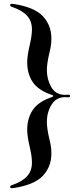

<svg xmlns="http://www.w3.org/2000/svg" viewBox="-20 -888 437 1016"><path d="M34 100Q34 94 42 92Q96 74 122.5 45.5Q149 17 149 -28Q149 -47 145.5 -69Q142 -91 137 -112Q124 -166 124 -201Q124 -262 153 -305.5Q182 -349 251 -373Q262 -377 262 -380Q262 -384 251 -387Q182 -411 153 -454Q124 -497 124 -559Q124 -594 137 -648Q142 -669 145.5 -691.5Q149 -714 149 -732Q149 -777 122.5 -805.5Q96 -834 42 -852Q34 -854 34 -860Q34 -863 35.5 -865.5Q37 -868 39 -868L53 -867Q162 -850 207 -802Q252 -754 252 -683Q252 -663 248.5 -642Q245 -621 240 -602Q228 -550 228 -517Q228 -468 251.5 -427Q275 -386 325 -386L340 -387Q351 -387 351 -380Q351 -373 340 -373L325 -374Q277 -374 252.5 -333.5Q228 -293 228 -244Q228 -210 240 -158Q245 -139 248.5 -118Q252 -97 252 -77Q252 -6 207 42Q162 90 53 107L39 108Q37 108 35.5 105.5Q34 103 34 100Z"/></svg>

Font: Shippori Mincho B1 ExtraBold
Style: Regular
Weight: 800
Designer: FONTDASU
Foundry: FONTDASU / Google Inc. / but / Adobe
Version: Version 3.110; ttfautohint (v1.8.3)